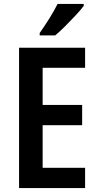

<svg xmlns="http://www.w3.org/2000/svg" viewBox="-20 -957 503 977"><path d="M413 0H77V-714H413V-612H197V-423H398V-320H197V-103H413ZM406 -927Q392 -908 366.5 -880.5Q341 -853 312.5 -824.5Q284 -796 261 -777H182V-789Q208 -826 232 -864.5Q256 -903 273 -937H406Z"/></svg>

Font: Noto Sans Malayalam Condensed SemiBold
Style: Regular
Weight: 600
Width: 3
Designer: Jelle Bosma - Monotype Design Team
Foundry: Monotype Imaging Inc.
Version: Version 2.104; ttfautohint (v1.8.4.7-5d5b)